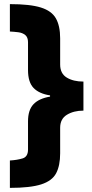

<svg xmlns="http://www.w3.org/2000/svg" viewBox="-20 -744 449 932"><path d="M28 35Q63 33 89.5 25Q116 17 116 -18V-155Q116 -210 142.5 -238Q169 -266 223 -275V-281Q170 -289 143 -317Q116 -345 116 -404V-539Q116 -563 102.5 -574Q89 -585 68.5 -587.5Q48 -590 28 -591V-724Q126 -724 178.5 -707.5Q231 -691 251.5 -654.5Q272 -618 272 -558V-431Q272 -387 304 -367.5Q336 -348 385 -348V-207Q338 -207 305 -187Q272 -167 272 -124V0Q272 60 252.5 97Q233 134 180 151Q127 168 28 168Z"/></svg>

Font: Noto Sans Khmer UI SemiCondensed Black
Style: Regular
Weight: 900
Width: 4
Designer: Danh Hong and the Monotype Design Team
Foundry: Monotype Imaging Inc.
Version: Version 2.002; ttfautohint (v1.8.4.7-5d5b)